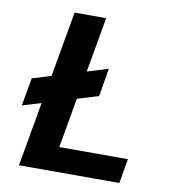

<svg xmlns="http://www.w3.org/2000/svg" viewBox="-79 -770 761 840"><g transform="rotate(10 301.0 -350.0)"><path d="M28 -260 50 -384 375 -484 354 -359ZM61 0 185 -700H325L221 -109H526L507 0Z"/></g></svg>

Font: DM Sans 12pt ExtraBold
Style: Italic
Weight: 800
Italic angle: -10°
Version: Version 4.004;gftools[0.9.30]